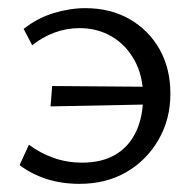

<svg xmlns="http://www.w3.org/2000/svg" viewBox="-20 -443 480 471"><path d="M175 8Q131 8 94 -4Q57 -16 28 -38L51 -88Q79 -67 112 -55.5Q145 -44 181 -44Q230 -44 263 -63.5Q296 -83 313.5 -119.5Q331 -156 331 -206Q331 -257 310 -295Q289 -333 254 -353.5Q219 -374 175 -374Q143 -374 113.5 -363Q84 -352 59 -332L38 -372Q72 -399 112 -411Q152 -423 189 -423Q251 -423 298 -396Q345 -369 371.5 -322Q398 -275 398 -213Q398 -150 368.5 -99.5Q339 -49 289.5 -20.5Q240 8 175 8ZM104 -182 108 -232 363 -230 359 -187Z"/></svg>

Font: Ysabeau Office
Style: Regular
Weight: 400
Designer: Christian Thalmann (Catharsis Fonts)
Version: Version 2.001;gftools[0.9.30]; featfreeze: tnum,lnum,ss02